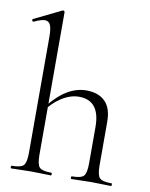

<svg xmlns="http://www.w3.org/2000/svg" viewBox="-82 -786 661 846"><g transform="rotate(10 248.0 -362.5)"><path d="M27 0Q24 0 24 -6Q24 -12 27 -12Q68 -12 80 -25Q92 -38 92 -81V-600Q92 -636 85 -652.5Q78 -669 60 -669Q44 -669 12 -654Q8 -652 5.5 -657.5Q3 -663 7 -665L130 -725Q131 -725 131 -725Q131 -725 132 -725Q135 -725 137 -723Q139 -721 139 -718V-81Q139 -38 151 -25Q163 -12 205 -12Q207 -12 207 -6Q207 0 205 0Q187 0 164.5 -1Q142 -2 116 -2Q91 -2 67.5 -1Q44 0 27 0ZM296 0Q293 0 293 -6Q293 -12 296 -12Q337 -12 349 -25Q361 -38 361 -81V-244Q361 -363 267 -363Q228 -363 188.5 -337.5Q149 -312 120 -269L116 -281Q163 -343 206 -369.5Q249 -396 294 -396Q348 -396 378 -366.5Q408 -337 408 -275V-81Q408 -38 420 -25Q432 -12 474 -12Q476 -12 476 -6Q476 0 474 0Q456 0 433.5 -1Q411 -2 385 -2Q360 -2 336.5 -1Q313 0 296 0Z"/></g></svg>

Font: Cormorant Garamond Light Light
Style: Regular
Weight: 300
Version: Version 4.001